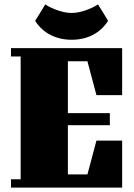

<svg xmlns="http://www.w3.org/2000/svg" viewBox="-20 -854 611 874"><path d="M30 0V-38H74V-597H30V-635H536V-421H419L378 -575H289V-339H480V-284H289V-60H378L419 -214H536V0ZM306 -795Q334 -795 368 -806.5Q402 -818 426 -834Q440 -812 449.5 -796.5Q459 -781 472 -759Q444 -716 401.5 -694.5Q359 -673 306 -673Q254 -673 211 -694.5Q168 -716 140 -759Q152 -778 163.5 -797Q175 -816 186 -834Q210 -818 244 -806.5Q278 -795 306 -795Z"/></svg>

Font: Unlock
Style: Regular
Weight: 400
Designer: Eduardo Rodriguez Tunni
Foundry: Eduardo Rodriguez Tunni
Version: Version 1.003; ttfautohint (v1.8.4.7-5d5b);gftools[0.9.23]